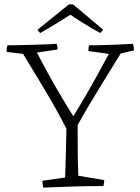

<svg xmlns="http://www.w3.org/2000/svg" viewBox="-20 -846 637 873"><path d="M177 7Q173 -7 173 -24L276 -39Q278 -94 279.5 -147.5Q281 -201 282 -261Q234 -354 180.5 -443Q127 -532 85 -601L10 -610Q10 -617 10.5 -625Q11 -633 14 -640Q46 -640 82 -641Q118 -642 151 -643Q184 -644 207.5 -645Q231 -646 238 -647Q242 -634 242 -621L148 -607Q168 -568 196 -517Q224 -466 254.5 -414Q285 -362 313 -318L316 -322Q341 -362 369 -410Q397 -458 424.5 -508Q452 -558 475 -601L382 -614Q382 -620 382.5 -627Q383 -634 385 -640Q427 -640 469 -641.5Q511 -643 542.5 -644.5Q574 -646 585 -647Q589 -632 589 -617L529 -603Q513 -577 488.5 -537.5Q464 -498 435.5 -451.5Q407 -405 380 -359.5Q353 -314 333 -277Q333 -213 333.5 -157Q334 -101 336 -47L454 -27Q454 -12 450 0Q380 0 313 2Q246 4 177 7ZM435 -696Q419 -705 395 -719Q371 -733 345.5 -749Q320 -765 300 -779Q269 -759 232 -736.5Q195 -714 168 -699L164 -696Q161 -697 156 -702.5Q151 -708 151 -711L293 -826H312L448 -712Q448 -709 442.5 -703Q437 -697 435 -696Z"/></svg>

Font: Labrada Light
Style: Regular
Weight: 300
Designer: Mercedes Jáuregui
Foundry: Omnibus-Type Team
Version: Version 1.000; ttfautohint (v1.8.4.7-5d5b)